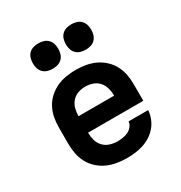

<svg xmlns="http://www.w3.org/2000/svg" viewBox="-176 -874 952 1008"><g transform="rotate(-30 300.0 -369.5)"><path d="M303 8Q273 8 243 3Q213 -2 185.5 -14.5Q158 -27 135.5 -47.5Q113 -68 99 -94Q85 -120 79 -150Q73 -180 73 -210V-310Q73 -340 78.5 -369.5Q84 -399 98 -425.5Q112 -452 134.5 -472.5Q157 -493 184 -505.5Q211 -518 240.5 -523Q270 -528 300 -528Q330 -528 359.5 -523Q389 -518 416 -505.5Q443 -493 465.5 -472.5Q488 -452 502 -425.5Q516 -399 521.5 -369.5Q527 -340 527 -310V-210H192Q192 -187 198 -164.5Q204 -142 219.5 -125Q235 -108 257.5 -100.5Q280 -93 303 -93Q319 -93 336 -95.5Q353 -98 368 -105Q383 -112 394 -125.5Q405 -139 406 -155H525Q523 -130 513.5 -105.5Q504 -81 487.5 -61.5Q471 -42 449.5 -28Q428 -14 403.5 -6Q379 2 353.5 5Q328 8 303 8ZM192 -310H408Q408 -333 402 -355.5Q396 -378 381 -395Q366 -412 344.5 -419.5Q323 -427 300 -427Q277 -427 255.5 -419.5Q234 -412 219 -395Q204 -378 198 -355.5Q192 -333 192 -310ZM400 -593Q384 -593 369 -597.5Q354 -602 343 -613Q332 -624 327.5 -639Q323 -654 323 -670Q323 -686 327.5 -701Q332 -716 343 -727Q354 -738 369 -742.5Q384 -747 400 -747Q416 -747 431 -742.5Q446 -738 457 -727Q468 -716 472.5 -701Q477 -686 477 -670Q477 -654 472.5 -639Q468 -624 457 -613Q446 -602 431 -597.5Q416 -593 400 -593ZM200 -593Q184 -593 169 -597.5Q154 -602 143 -613Q132 -624 127.5 -639Q123 -654 123 -670Q123 -686 127.5 -701Q132 -716 143 -727Q154 -738 169 -742.5Q184 -747 200 -747Q216 -747 231 -742.5Q246 -738 257 -727Q268 -716 272.5 -701Q277 -686 277 -670Q277 -654 272.5 -639Q268 -624 257 -613Q246 -602 231 -597.5Q216 -593 200 -593Z"/></g></svg>

Font: Iosevka Custom Extended
Style: Bold
Weight: 700
Width: 7
Monospace: yes
Designer: Belleve Invis
Foundry: Belleve Invis
Version: Version 11.2.4; ttfautohint (v1.8.4)